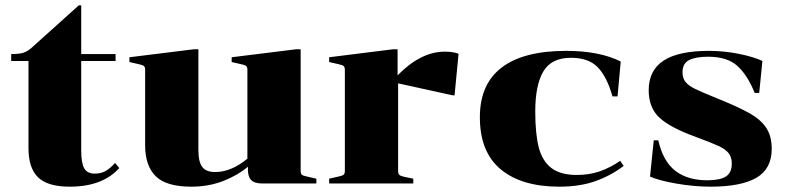

<svg xmlns="http://www.w3.org/2000/svg" viewBox="-20 -689 2964 721"><path d="M22 -460V-486Q53 -486 68 -491Q83 -496 98 -509L276 -669H285V-486H414V-460H285V-124Q285 -76 296.5 -56.5Q308 -37 336 -37Q358 -37 375 -46Q392 -55 412 -77L428 -58Q365 12 242 12Q159 12 123 -23Q87 -58 87 -132V-460Z M885 -448 850 -456V-474L1092 -504H1109V-48Q1109 -37 1113.5 -33Q1118 -29 1133 -26L1168 -18V0H965Q936 0 923.5 -12.5Q911 -25 911 -52V-63Q875 -32 820 -10Q765 12 698 12Q605 12 565 -27Q525 -66 525 -144V-426Q525 -437 520.5 -441Q516 -445 501 -448L466 -456V-474L708 -504H725V-126Q725 -81 739.5 -62Q754 -43 788 -43Q848 -43 909 -93V-426Q909 -437 904.5 -441Q900 -445 885 -448Z M1650 -495Q1683 -495 1702 -487L1687 -331H1680L1475 -376V-48Q1475 -37 1479.5 -32.5Q1484 -28 1498 -25L1532 -18V0H1216V-18L1251 -26Q1266 -29 1270.5 -33Q1275 -37 1275 -48V-426Q1275 -437 1270.5 -441Q1266 -445 1251 -448L1216 -456V-474L1456 -504H1473V-406Q1560 -495 1650 -495Z M2311 -458 2299 -327H2280Q2259 -401 2224.5 -436.5Q2190 -472 2124 -472Q2051 -472 2020.5 -421Q1990 -370 1990 -270Q1990 -187 2003 -136Q2016 -85 2050 -58.5Q2084 -32 2146 -32Q2193 -32 2232 -45.5Q2271 -59 2309 -85L2322 -66Q2275 -30 2216.5 -9Q2158 12 2080 12Q1939 12 1860.5 -53Q1782 -118 1782 -249Q1782 -373 1864 -435.5Q1946 -498 2106 -498Q2231 -498 2311 -458Z M2728 -75Q2728 -99 2716 -114Q2704 -129 2678 -141Q2652 -153 2595 -174Q2498 -209 2457 -246.5Q2416 -284 2416 -350Q2416 -425 2472 -461.5Q2528 -498 2642 -498Q2700 -498 2756 -486.5Q2812 -475 2843 -460L2831 -340H2814Q2787 -407 2749 -441.5Q2711 -476 2639 -476Q2593 -476 2568 -463.5Q2543 -451 2543 -418Q2543 -395 2554.5 -381Q2566 -367 2590.5 -355Q2615 -343 2672 -320Q2754 -287 2796 -263Q2838 -239 2858 -208Q2878 -177 2878 -130Q2878 -55 2820.5 -21.5Q2763 12 2648 12Q2587 12 2520.5 0.5Q2454 -11 2421 -26L2435 -162H2452Q2470 -83 2516 -47.5Q2562 -12 2636 -12Q2683 -12 2705.5 -26Q2728 -40 2728 -75Z"/></svg>

Font: Chonburi
Style: Regular
Weight: 400
Designer: Thanarat Vachiruckul and Stawix Ruecha
Foundry: Cadson Demak & Katatrad
Version: Version 1.000